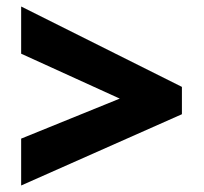

<svg xmlns="http://www.w3.org/2000/svg" viewBox="-20 -657 626 590"><path d="M45 -231 348 -354 45 -492V-637L539 -390V-306L45 -87Z"/></svg>

Font: Noto Sans Cherokee Black
Style: Regular
Weight: 900
Designer: Monotype Design Team
Foundry: Monotype Imaging Inc.
Version: Version 2.001; ttfautohint (v1.8.4.7-5d5b)